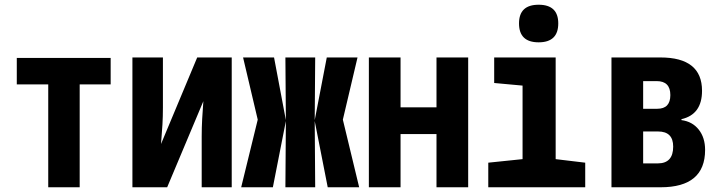

<svg xmlns="http://www.w3.org/2000/svg" viewBox="-20 -792 3040 812"><path d="M317 0V-435H448V-547H51V-435H184V0Z M687 0 840 -364Q837 -325 835 -288.5Q833 -252 833 -216V0H960V-549H814L661 -183Q665 -231 667 -265Q669 -299 669 -336V-549H540V0Z M1134 0 1189 -280 1187 0H1313L1311 -280L1366 0H1499L1430 -286L1492 -549H1362L1311 -284L1313 -549H1187L1189 -284L1139 -549H1008L1070 -286L1000 0Z M1674 0V-225H1826V0H1960V-549H1826V-338H1674V-549H1540V0Z M2341 -693Q2341 -772 2258 -772Q2175 -772 2175 -693Q2175 -613 2258 -613Q2341 -613 2341 -693ZM2455 0V-104L2330 -119V-549H2070V-441L2190 -430V-119L2045 -104V0Z M2774 0Q2962 0 2962 -158Q2962 -210 2935 -244Q2908 -278 2862 -284V-288Q2949 -308 2949 -408Q2949 -549 2773 -549H2566V0ZM2700 -449H2757Q2815 -449 2815 -390Q2815 -332 2760 -332H2700ZM2700 -236H2763Q2827 -236 2827 -172Q2827 -101 2762 -101H2700Z"/></svg>

Font: Noto Sans Mono UI Condensed ExtraBold
Style: Regular
Weight: 800
Width: 3
Designer: Monotype Design team
Foundry: Monotype Imaging Inc.
Version: 1.000